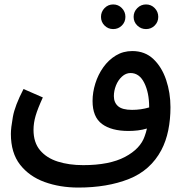

<svg xmlns="http://www.w3.org/2000/svg" viewBox="-20 -657 831 865"><path d="M333 188Q250 188 181 163Q112 138 70.5 85Q29 32 29 -54Q29 -80 38 -130.5Q47 -181 86 -256L173 -218Q150 -168 140.5 -135.5Q131 -103 131 -72Q131 -15 160.5 20Q190 55 240.5 71Q291 87 355 87Q473 87 543 50Q613 13 632 -44Q638 -60 642 -78Q622 -72 601 -69.5Q580 -67 559 -67Q482 -67 439.5 -98.5Q397 -130 397 -202Q397 -241 409.5 -281Q422 -321 445.5 -354Q469 -387 502 -407Q535 -427 576 -427Q633 -427 671 -391Q709 -355 728.5 -297Q748 -239 748 -174Q748 -119 738 -70Q728 -21 707 19Q658 111 560.5 149.5Q463 188 333 188ZM493 -224Q493 -195 512 -178.5Q531 -162 575 -162Q615 -162 652 -173V-175Q652 -239 630 -283.5Q608 -328 568 -328Q547 -328 529.5 -312Q512 -296 502.5 -272Q493 -248 493 -224ZM490 -526Q467 -526 451 -542Q435 -558 435 -581Q435 -604 451 -620.5Q467 -637 490 -637Q513 -637 529 -620.5Q545 -604 545 -581Q545 -558 529 -542Q513 -526 490 -526ZM638 -526Q615 -526 598.5 -542Q582 -558 582 -581Q582 -604 598.5 -620.5Q615 -637 638 -637Q661 -637 677 -620.5Q693 -604 693 -581Q693 -558 677 -542Q661 -526 638 -526Z"/></svg>

Font: Noto Sans Arabic Med
Style: Regular
Weight: 500
Designer: Monotype Design Team, Nadine Chahine, Nizar Qandah and Khaled Hosny
Foundry: Monotype Imaging Inc.
Version: Version 2.012; ttfautohint (v1.8.4.7-5d5b)